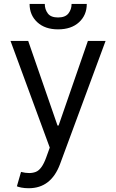

<svg xmlns="http://www.w3.org/2000/svg" viewBox="-20 -756 597 987"><path d="M127.8 211.6Q106.5 211.6 89.8 208.3Q73.2 204.9 66.8 201.7L88.1 127.8Q133.9 139.6 164.6 127.3Q195.3 115.1 217.3 54L235.8 2.8L34.1 -545.5H125L275.6 -110.8H281.2L431.8 -545.5H522.7L288.4 88.1Q242.2 211.6 127.8 211.6ZM348 -735.8H426.1Q426.1 -678.3 386.4 -641.7Q346.6 -605.1 278.4 -605.1Q211.3 -605.1 171.7 -641.7Q132.1 -678.3 132.1 -735.8H210.2Q210.2 -708.1 225.7 -687.1Q241.1 -666.2 278.4 -666.2Q315.7 -666.2 331.9 -687.1Q348 -708.1 348 -735.8Z"/></svg>

Font: Inter UI
Style: Regular
Weight: 400
Designer: Rasmus Andersson
Foundry: rsms
Version: 3.2;8d6f07862